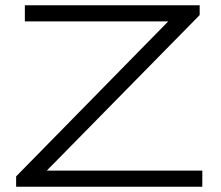

<svg xmlns="http://www.w3.org/2000/svg" viewBox="-20 -706 837 726"><path d="M41 0V-39L616 -625H74V-686H735V-649L157 -61H745V0Z"/></svg>

Font: Archivo Expanded ExtraLight
Style: Regular
Weight: 250
Width: 7
Designer: Hector Gatti
Foundry: Omnibus-Type
Version: Version 2.001